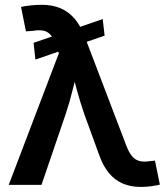

<svg xmlns="http://www.w3.org/2000/svg" viewBox="-20 -755 683 784"><path d="M124.5 -511.7 117.2 -580.1 399.4 -677.2 407.2 -609.4ZM15.6 0 220.2 -537.1 208 -570.8Q199.2 -598.6 186.8 -612.5Q174.3 -626.5 156.5 -629.9Q138.7 -633.3 113.3 -628.9L85.9 -627L65.9 -726.6Q81.5 -730.5 104.5 -732.9Q127.4 -735.4 150.9 -735.4Q192.9 -735.4 226.1 -721.7Q259.3 -708 284.4 -679Q309.6 -649.9 326.7 -603.5L496.6 -158.2Q507.3 -130.4 520.3 -116Q533.2 -101.6 550 -97.4Q566.9 -93.3 588.9 -96.7L612.8 -99.1L632.8 -1Q618.7 2.4 597.7 5.4Q576.7 8.3 554.2 8.3Q513.7 8.3 481.2 -5.6Q448.7 -19.5 424.6 -48.6Q400.4 -77.6 384.3 -124L324.7 -287.6Q307.6 -337.4 294.4 -385.7Q281.2 -434.1 267.6 -485.8H301.3Q288.1 -435.1 276.1 -386Q264.2 -336.9 247.6 -287.6L149.4 0Z"/></svg>

Font: Inter 20pt SemiBold
Style: Regular
Weight: 600
Version: Version 4.001;git-66647c0bb